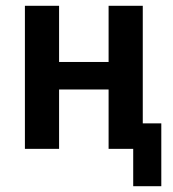

<svg xmlns="http://www.w3.org/2000/svg" viewBox="-20 -514 596 663"><path d="M440 129V0H355V-205H184V0H66V-494H184V-300H355V-494H473V-88H537V129Z"/></svg>

Font: Nunito Sans 10pt Condensed
Style: Bold
Weight: 700
Width: 3
Designer: Vernon Adams
Foundry: Vernon Adams
Version: Version 3.101;gftools[0.9.27]